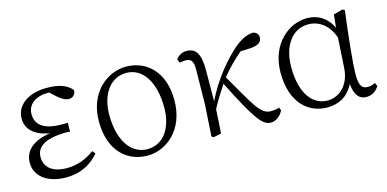

<svg xmlns="http://www.w3.org/2000/svg" viewBox="-57 -820 2280 1130"><g transform="rotate(-15 1082.5 -255.5)"><path d="M422 -96C370 -59 319 -38 254 -38C169 -38 119 -75 119 -141C119 -193 159 -242 302 -242C307 -242 316 -242 326 -241V-295C317 -294 301 -294 291 -294C177 -294 133 -335 133 -399C133 -458 185 -495 257 -495H266L309 -456C334 -437 350 -428 371 -428C395 -428 413 -448 411 -472C377 -512 323 -525 259 -525C138 -525 70 -464 70 -388C70 -328 112 -278 209 -262C103 -247 49 -196 49 -124C49 -39 126 14 235 14C331 14 395 -28 437 -78Z M731 14C844 14 967 -78 967 -262C967 -431 869 -525 741 -525C628 -525 505 -431 505 -254C505 -70 612 14 731 14ZM739 -23C651 -23 574 -105 574 -276C574 -397 634 -489 734 -489C833 -489 898 -391 898 -235C898 -117 843 -23 739 -23Z M1550 -59C1538 -54 1519 -51 1497 -51C1435 -51 1403 -126 1294 -312C1335 -362 1375 -402 1418 -438L1477 -440C1523 -443 1548 -457 1548 -489C1548 -511 1533 -521 1516 -525C1483 -523 1450 -511 1405 -475C1330 -411 1247 -310 1191 -194C1191 -248 1192 -357 1192 -384C1192 -484 1166 -522 1110 -522C1080 -522 1060 -507 1045 -489L1054 -466C1066 -468 1078 -470 1090 -470C1124 -470 1137 -452 1137 -405L1134 -189L1122 2L1133 10L1181 0C1184 -46 1188 -97 1190 -146C1220 -202 1242 -235 1271 -279C1393 -36 1432 14 1482 14C1510 14 1539 -4 1558 -40Z M1981 -186C1976 -85 1911 -25 1839 -25C1750 -25 1681 -105 1681 -270C1681 -396 1742 -488 1842 -488C1910 -488 1965 -445 1992 -368ZM2133 -53C2118 -45 2103 -41 2087 -41C2055 -41 2036 -58 2036 -128C2036 -201 2055 -373 2073 -512L2061 -520L2004 -505L1996 -427C1964 -492 1911 -525 1844 -525C1735 -525 1612 -431 1612 -254C1612 -71 1711 14 1827 14C1898 14 1955 -18 1988 -85C1996 -14 2022 14 2064 14C2099 14 2126 -5 2142 -32Z"/></g></svg>

Font: Noto Serif CJK JP Light
Style: Regular
Weight: 300
Designer: Ryoko NISHIZUKA 西塚涼子 (kana & ideographs); Frank Grießhammer (Latin, Greek & Cyrillic); Wenlong ZHANG 张文龙 (bopomofo); San
Foundry: Adobe Systems Incorporated
Version: Version 1.001;PS 1.001;hotconv 16.6.54;makeotf.lib2.5.65590